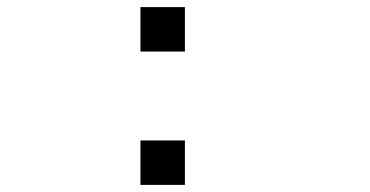

<svg xmlns="http://www.w3.org/2000/svg" viewBox="-20 -645 1040 540"><path d="M375 -625H500V-500H375ZM375 -250H500V-125H375Z"/></svg>

Font: Dogica
Style: Regular
Weight: 400
Monospace: yes
Designer: Roberto Mocci
Version: Version 001.012